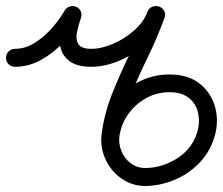

<svg xmlns="http://www.w3.org/2000/svg" viewBox="-50 -591 746 641"><path d="M0 -368Q-13 -368 -21.5 -377Q-30 -386 -30 -398Q-30 -411 -21 -419.5Q-12 -428 0 -428Q35 -428 67 -448.5Q99 -469 124.5 -498.5Q150 -528 166 -556Q166 -556 166 -556Q166 -556 166 -556Q172 -566 184 -569.5Q196 -573 207 -567Q218 -561 221 -549Q224 -537 218 -526Q197 -488 163.5 -451.5Q130 -415 88 -391.5Q46 -368 0 -368Q0 -368 0 -368Q0 -368 0 -368ZM164 -551Q168 -563 179.5 -568Q191 -573 202 -569Q214 -565 219 -553.5Q224 -542 220 -531Q212 -507 207 -483.5Q202 -460 211.5 -444Q221 -428 255 -428Q255 -428 255 -428Q255 -428 255 -428Q255 -428 255 -428Q255 -428 255 -428Q289 -428 328 -445Q367 -462 398.5 -490Q430 -518 442 -551Q442 -551 442 -551Q442 -551 442 -551Q446 -563 457.5 -568Q469 -573 480 -569Q492 -565 497.5 -553.5Q503 -542 498 -531Q482 -486 442 -449Q402 -412 352 -390Q302 -368 255 -368Q255 -368 255 -368Q255 -368 255 -368Q255 -368 255 -368Q255 -368 255 -368Q211 -368 186.5 -384Q162 -400 153.5 -427Q145 -454 148.5 -486Q152 -518 164 -551Q164 -551 164 -551Q164 -551 164 -551ZM481 -569Q493 -565 498.5 -553.5Q504 -542 499 -531Q476 -467 444.5 -402.5Q413 -338 386 -272.5Q359 -207 349 -140Q345 -113 355 -87.5Q365 -62 386.5 -46Q408 -30 436 -30Q493 -31 542.5 -63Q592 -95 609 -151Q618 -184 611.5 -213.5Q605 -243 583 -262Q561 -281 524 -283Q481 -285 444 -266.5Q407 -248 381.5 -214.5Q356 -181 349 -139Q349 -139 349 -139Q349 -139 349 -139Q347 -127 336.5 -119.5Q326 -112 314 -115Q302 -117 295 -127Q288 -137 290 -149Q300 -207 334 -251.5Q368 -296 418.5 -320.5Q469 -345 527 -342Q583 -340 619.5 -309.5Q656 -279 668.5 -232Q681 -185 666 -134Q651 -84 616 -47.5Q581 -11 534 9Q487 29 436 30Q390 30 354 4Q318 -22 300.5 -63Q283 -104 290 -149Q300 -219 327.5 -286Q355 -353 387 -419Q419 -485 443 -551Q447 -563 458.5 -568Q470 -573 481 -569Z"/></svg>

Font: FRB American Cursive Guidelines
Style: Bold Italic
Weight: 700
Italic angle: -25°
Version: Version 2.0;Modular Font Editor K font №1